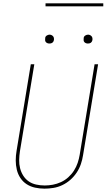

<svg xmlns="http://www.w3.org/2000/svg" viewBox="-20 -1119 640 1147"><path d="M246 8Q217 8 189.5 2Q162 -4 139.5 -18.5Q117 -33 102 -55.5Q87 -78 80.5 -105Q74 -132 74 -160.5Q74 -189 79 -218L164 -735H185L99 -215Q95 -189 94.5 -163.5Q94 -138 100 -114Q106 -90 119 -69.5Q132 -49 151.5 -35.5Q171 -22 196 -16.5Q221 -11 247 -11Q271 -11 295.5 -15.5Q320 -20 344 -31Q368 -42 388 -60Q408 -78 422 -100Q436 -122 444 -146Q452 -170 456 -194L545 -735H566L476 -191Q472 -165 463 -138.5Q454 -112 438 -88Q422 -64 400.5 -45Q379 -26 353 -13.5Q327 -1 299.5 3.5Q272 8 246 8ZM505 -859Q499 -859 493.5 -861Q488 -863 484 -867.5Q480 -872 479.5 -878.5Q479 -885 480 -891Q480 -896 482.5 -900Q485 -904 489 -906.5Q493 -909 497 -910.5Q501 -912 506 -912Q512 -912 517.5 -909.5Q523 -907 527 -902.5Q531 -898 532 -891.5Q533 -885 532 -879Q531 -874 528.5 -870Q526 -866 522.5 -863.5Q519 -861 514.5 -860Q510 -859 505 -859ZM275 -859Q269 -859 263.5 -861Q258 -863 254 -867.5Q250 -872 249.5 -878.5Q249 -885 250 -891Q250 -896 252.5 -900Q255 -904 259 -906.5Q263 -909 267 -910.5Q271 -912 276 -912Q282 -912 287.5 -909.5Q293 -907 297 -902.5Q301 -898 302 -891.5Q303 -885 302 -879Q301 -874 298.5 -870Q296 -866 292.5 -863.5Q289 -861 284.5 -860Q280 -859 275 -859ZM597 -1081H252V-1099H597Z"/></svg>

Font: Iosevka Aile Thin Oblique
Style: Regular
Weight: 100
Italic angle: -9°
Designer: Belleve Invis
Foundry: Belleve Invis
Version: Version 31.1.0; ttfautohint (v1.8.4)